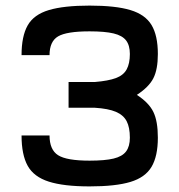

<svg xmlns="http://www.w3.org/2000/svg" viewBox="-20 -652 640 686"><path d="M300 14Q208 14 154.5 -3Q101 -20 79 -59.5Q57 -99 57 -168H157Q157 -117 187.5 -97.5Q218 -78 300 -78Q355 -78 386 -85.5Q417 -93 430.5 -111Q444 -129 444 -160Q444 -197 432.5 -219Q421 -241 394 -252.5Q367 -264 319 -267H225V-359H319Q367 -363 394 -373Q421 -383 432.5 -404Q444 -425 444 -459Q444 -490 430.5 -507.5Q417 -525 386 -532.5Q355 -540 300 -540Q218 -540 187.5 -522Q157 -504 157 -455H57Q57 -523 79 -561.5Q101 -600 154.5 -616Q208 -632 300 -632Q393 -632 446 -616Q499 -600 521.5 -562.5Q544 -525 544 -459Q544 -404 528 -372.5Q512 -341 469 -313Q512 -285 528 -252Q544 -219 544 -160Q544 -94 521.5 -56Q499 -18 446 -2Q393 14 300 14Z"/></svg>

Font: Victor Mono
Style: Bold
Weight: 700
Monospace: yes
Designer: Rune Bjørnerås
Version: Version 1.561;gftools[0.9.30]